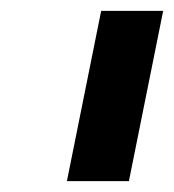

<svg xmlns="http://www.w3.org/2000/svg" viewBox="-20 -760 320 353"><path d="M217 -427 280 -740H166L103 -427Z"/></svg>

Font: Braiins Sans SemiBold
Style: Italic
Weight: 600
Italic angle: -11.31°
Designer: Mike Abbink, Paul van der Laan, Pieter van Rosmalen, Jiri Chlebus, Lubos Buracinsky
Foundry: Bold Monday, Sudetype
Version: Version 1.000;hotconv 1.0.109;makeotfexe 2.5.65596